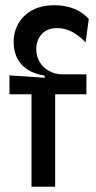

<svg xmlns="http://www.w3.org/2000/svg" viewBox="-20 -711 367 731"><path d="M100 0V-352H16V-424L150 -415V-423Q108 -430 82 -448Q56 -466 44 -492.5Q32 -519 32 -551Q32 -591 51 -623Q70 -655 104.5 -673Q139 -691 188 -691Q227 -691 260 -678.5Q293 -666 318 -639L306 -550Q277 -579 251 -591.5Q225 -604 198 -604Q159 -604 138.5 -580.5Q118 -557 118 -524Q118 -497 131 -475Q144 -453 167 -440.5Q190 -428 218 -428H309V-352H190V0Z"/></svg>

Font: Bricolage Grotesque 96pt
Style: Regular
Weight: 400
Version: Version 1.001;gftools[0.9.33.dev8+g029e19f]